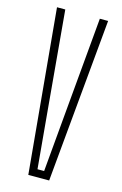

<svg xmlns="http://www.w3.org/2000/svg" viewBox="-122 -853 574 907"><g transform="rotate(15 164.5 -400.0)"><path d="M113.5 0 39.5 -800H80L122 -330L148.5 -37H181L207 -330L249 -800H289.5L215.5 0Z"/></g></svg>

Font: Big Shoulders Thin
Style: Regular
Weight: 100
Version: Version 2.002